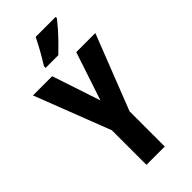

<svg xmlns="http://www.w3.org/2000/svg" viewBox="-286 -996 1060 1060"><g transform="rotate(-45 243.5 -466.0)"><path d="M244 -431 338 -714H487L315 -275V0H172V-270L0 -714H150ZM395 -922Q381 -904 357.5 -877Q334 -850 306.5 -822Q279 -794 256 -772H157V-785Q182 -825 202.5 -862Q223 -899 239 -932H395Z"/></g></svg>

Font: Noto Sans Bengali ExtraCondensed
Style: Bold
Weight: 700
Width: 2
Designer: Joana Ranito - Universal Thirst; Jelle Bosma - Monotype Design Team
Foundry: Universal Thirst ehf.
Version: Version 3.000; ttfautohint (v1.8.4.7-5d5b)